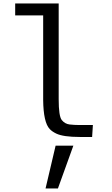

<svg xmlns="http://www.w3.org/2000/svg" viewBox="-20 -784 640 1099"><path d="M399.9 49.8 311.5 294.9H240.7L298.3 49.8ZM507.3 0H436.5Q342.3 0 301.8 -19.5Q278.3 -30.8 264.6 -45.4Q228.5 -83 227.1 -211.4V-695.8H66.9V-764.2H315.9V-215.8Q315.9 -118.7 333.7 -96.7Q351.6 -74.7 378.4 -71.5Q405.3 -68.4 433.1 -68.4H511.7Z"/></svg>

Font: Oxygen Mono
Style: Regular
Weight: 400
Designer: Vernon Adams
Foundry: Vernon Adams
Version: Version 0.201; ttfautohint (v0.8) -r 50 -G 200 -x